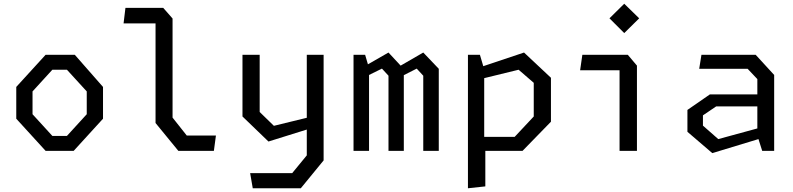

<svg xmlns="http://www.w3.org/2000/svg" viewBox="-20 -807 4240 1027"><path d="M224 0 67 -172V-342L224 -514H380L531 -342V-172L374 0ZM154 -196 260 -80H338L444 -196V-318L338 -434H260L154 -318Z M934 0 812 -149V-682H641L651 -765H853L903 -708V-178L979 -82H1135L1124 0Z M1332 200 1318 119H1543L1621 24V-114L1416 -50L1277 -184V-514H1369V-208L1445 -134L1621 -177V-514H1711V51L1589 200Z M2244 0V-402L2209 -440L2140 -405V0H2058V-402L2023 -440L1954 -406V0H1871V-514H1933L1948 -463L2058 -526L2123 -456L2244 -526L2327 -439V0Z M2483 200V-514H2547L2565 -453L2783 -526L2927 -391V-156L2775 0H2576V190ZM2570 -75H2733L2835 -184V-364L2754 -434L2570 -389Z M3294 0V-431H3083L3095 -514H3338L3387 -456V0ZM3240 -709 3319 -787 3399 -709 3319 -630Z M4057 0 4037 -63 3790 12 3657 -102V-219L3777 -302H4031V-384L3979 -439H3720L3732 -514H4022L4121 -406V0ZM3740 -135 3822 -63 4031 -120V-238H3811L3740 -190Z"/></svg>

Font: Moralerspace Krypton JPDOC
Style: Regular
Weight: 400
Version: v0.0.6; ttfautohint (v1.8.4.7-5d5b-dirty) -l 6 -r 45 -G 200 